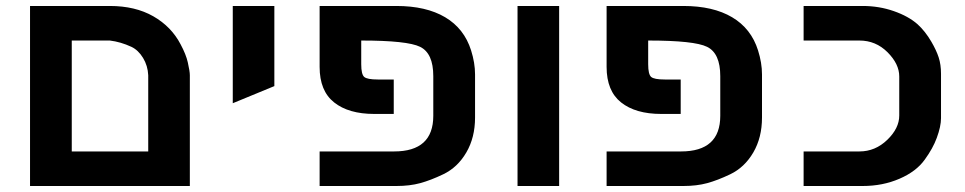

<svg xmlns="http://www.w3.org/2000/svg" viewBox="-20 -620 3217 640"><path d="M346.2 -600.1Q430.7 -600.1 491 -565.7Q551.3 -531.2 582 -472.2Q600.1 -438.5 606 -412.1Q612.8 -382.3 612.8 -369.1V0H80.1V-600.1ZM474.1 -369.1Q472.7 -400.9 456.8 -427Q440.9 -453.1 418 -463.9Q382.3 -480.5 346.2 -484.9H219.2V-115.2H474.1Z M894.5 -333 755.9 -275.9V-600.1H894.5Z M1227.5 -240.2Q1142.1 -240.2 1093.8 -278.6Q1045.4 -316.9 1045.4 -397V-600.1H1301.3Q1400.4 -600.1 1463.9 -562.5Q1527.3 -524.9 1550.3 -452.1Q1563.5 -410.2 1563.5 -372.1V-228Q1563.5 -161.6 1534.4 -111.8Q1505.4 -62 1457.5 -39.1Q1415.5 -19 1380.6 -9.5Q1345.7 0 1301.3 0H1045.4V-115.2H1293.5Q1424.3 -115.2 1424.3 -233.9V-366.2Q1424.3 -442.4 1380.4 -463.9Q1337.9 -484.9 1184.1 -484.9V-405.8Q1184.1 -372.1 1194.1 -363.5Q1204.1 -355 1239.3 -355H1292.5V-240.2Z M1705.1 0V-600.1H1843.8V0Z M2184.1 -240.2Q2098.6 -240.2 2050.3 -278.6Q2002 -316.9 2002 -397V-600.1H2257.8Q2356.9 -600.1 2420.4 -562.5Q2483.9 -524.9 2506.8 -452.1Q2520 -410.2 2520 -372.1V-228Q2520 -161.6 2491 -111.8Q2461.9 -62 2414.1 -39.1Q2372.1 -19 2337.2 -9.5Q2302.2 0 2257.8 0H2002V-115.2H2250Q2380.9 -115.2 2380.9 -233.9V-366.2Q2380.9 -442.4 2336.9 -463.9Q2294.4 -484.9 2140.6 -484.9V-405.8Q2140.6 -372.1 2150.6 -363.5Q2160.6 -355 2195.8 -355H2249V-240.2Z M2977.5 -365.2Q2977.5 -406.7 2938.5 -445.8Q2899.4 -484.9 2844.7 -484.9H2658.7V-600.1H2855.5Q2910.2 -600.1 2959.2 -583Q3008.3 -565.9 3038.6 -539.1Q3064 -516.1 3084.5 -481Q3101.1 -452.6 3108.9 -428.7Q3116.7 -404.8 3116.7 -374V-226.1Q3116.7 -198.7 3102.5 -160.2Q3089.8 -125.5 3062.5 -87.9Q3034.2 -48.3 2978.3 -24.2Q2922.4 0 2855.5 0H2658.7V-115.2H2844.7Q2897.5 -115.2 2937.5 -153.8Q2977.5 -192.4 2977.5 -234.9Z"/></svg>

Font: Miedinger*
Style: Bold
Weight: 700
Version: Version 001.000